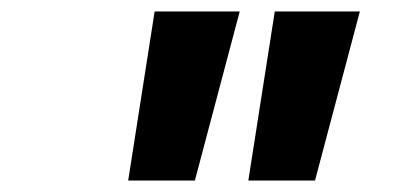

<svg xmlns="http://www.w3.org/2000/svg" viewBox="-20 -779 690 334"><path d="M412 -465 458 -759H606L528 -465ZM203 -465 249 -759H397L319 -465Z"/></svg>

Font: Azeret Mono Thin SemiBold
Style: Italic
Weight: 600
Italic angle: -12°
Version: Version 1.002